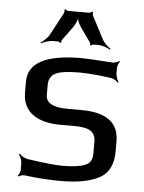

<svg xmlns="http://www.w3.org/2000/svg" viewBox="-51 -727 585 779"><g transform="rotate(5 241.5 -338.0)"><path d="M204 -217H259C312 -217 348 -208 348 -160V-111C348 -87 338 -71 318 -64C298 -56 268 -52 228 -52C199 -52 151 -57 83 -67C72 -69 56 -79 50 -86L47 -83C53 -76 60 -59 60 -48V-19C60 -12 54 0 50 4L53 7C57 3 70 -1 78 0C130 7 179 10 226 10C294 10 346 0 383 -20C419 -40 437 -76 437 -128V-170C437 -246 386 -284 284 -284H228C169 -284 139 -300 139 -333V-374C139 -396 148 -412 165 -421C182 -430 214 -435 262 -435C300 -435 343 -431 392 -424C403 -423 417 -413 422 -407L425 -409C420 -416 413 -433 413 -445V-467C413 -476 419 -489 423 -493L421 -496C416 -492 403 -487 395 -487C324 -492 281 -494 266 -494C122 -494 50 -456 50 -380V-335C50 -252 115 -217 204 -217ZM146 -553H165C168 -553 174 -550 175 -548L179 -550C178 -552 179 -559 181 -561L222 -617C231 -630 240 -651 240 -663H236C236 -651 245 -630 254 -617L294 -561C296 -559 297 -552 296 -550L300 -548C301 -550 307 -553 310 -553H329C346 -553 368 -545 378 -538L380 -542C370 -548 352 -564 345 -579L298 -669C296 -673 295 -682 297 -684L294 -686C292 -684 284 -680 280 -680H197C193 -680 185 -684 184 -686L180 -684C182 -682 181 -673 179 -669L131 -579C123 -564 105 -548 95 -542L97 -539C107 -545 129 -553 146 -553Z"/></g></svg>

Font: Gamestation Storm
Style: Regular
Weight: 400
Designer: Jonas Hecksher
Foundry: Jonas Hecksher, Playtypeª, e-types AS
Version: Version 1.003